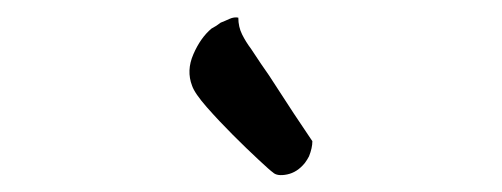

<svg xmlns="http://www.w3.org/2000/svg" viewBox="-20 -707 583 223"><path d="M236.3 -680.7Q241.2 -682.6 246.6 -685.1Q252 -687.5 256.8 -686.5Q256.8 -675.8 261.2 -667Q265.6 -658.2 271.5 -650.4L283.2 -632.8Q291 -622.1 304.7 -600.6Q318.4 -579.1 342.8 -543Q342.8 -535.2 338.9 -525.4Q336.9 -521.5 334 -517.6Q325.2 -506.8 313.5 -504.4Q301.8 -502 296.9 -506.8Q293.9 -508.8 280.3 -521.5Q266.6 -534.2 250.5 -550.3Q234.4 -566.4 220.2 -582.5Q206.1 -598.6 203.1 -607.4Q196.3 -625 204.6 -644Q212.9 -663.1 225.6 -673.8Q231.4 -676.8 236.3 -680.7Z"/></svg>

Font: BKP Parklife Text
Style: Regular
Weight: 400
Designer: Font Diner, Inc.; LA MECHKY PLUS GmbH
Foundry: Font Diner, Inc.; LA MECHKY PLUS GmbH
Version: Version 1.007